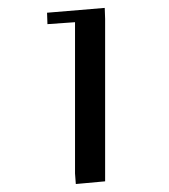

<svg xmlns="http://www.w3.org/2000/svg" viewBox="-20 -459 429 486"><path d="M99.1 -426.8 245.1 -439 246.1 -411.1V0L171.9 6.8L169.9 -20V-402.8L100.1 -397.9Z"/></svg>

Font: Dehuti Alt
Style: Book
Weight: 400
Version: Version 1.2